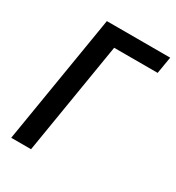

<svg xmlns="http://www.w3.org/2000/svg" viewBox="-177 -842 867 948"><g transform="rotate(30 257.0 -367.5)"><path d="M32 0 153 -735H514L498 -639H250L145 0Z"/></g></svg>

Font: Iosevka Custom
Style: Bold Italic
Weight: 700
Italic angle: -9°
Designer: Belleve Invis
Foundry: Belleve Invis
Version: Version 30.3.1; ttfautohint (v1.8.3)